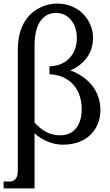

<svg xmlns="http://www.w3.org/2000/svg" viewBox="-40 -788 612 1067"><path d="M477 -578C477 -670 405 -768 277 -768C197 -768 59 -715 59 -513V163C59 200 42 221 12 221H-20V259H152V-47C195 -9 251 16 310 16C446 16 518 -72 518 -176C518 -289 444 -362 351 -397C423 -427 477 -489 477 -578ZM152 -107V-534C152 -680 217 -716 271 -716C343 -716 387 -655 387 -577C387 -470 310 -419 235 -420V-375C321 -374 414 -316 414 -181C414 -97 374 -36 295 -36C234 -36 192 -63 152 -107Z"/></svg>

Font: LT Superior Serif Medium
Style: Regular
Weight: 500
Designer: Daniel Lyons
Foundry: LyonsType
Version: Version 2.120;FEAKit 1.0